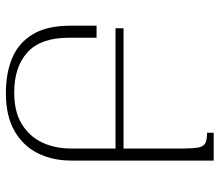

<svg xmlns="http://www.w3.org/2000/svg" viewBox="-68 -696 764 669"><g transform="rotate(-90 314.5 -362.0)"><path d="M186 0H89V-496Q89 -562 115 -613.5Q141 -665 193 -694.5Q245 -724 324 -724Q395 -724 447.5 -701.5Q500 -679 529.5 -629.5Q559 -580 559 -499V-408H517V-505Q517 -603 466 -649Q415 -695 326 -695Q259 -695 216 -668.5Q173 -642 152 -597.5Q131 -553 131 -497V-108Q131 -72 134.5 -53.5Q138 -35 150 -29Q162 -23 186 -23ZM122 -314V-342H550V-314Z"/></g></svg>

Font: Noto Serif Armenian ExtraLight
Style: Regular
Weight: 250
Version: Version 2.007